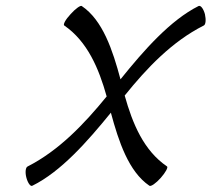

<svg xmlns="http://www.w3.org/2000/svg" viewBox="-20 -586 704 639"><path d="M88 32C183 -15 271 -115 349 -211C375 -115 408 -15 477 32C482 36 499 24 515 6C531 -12 540 -29 536 -32C458 -85 421 -175 395 -268C469 -360 553 -448 658 -501C665 -504 666 -521 662 -539C657 -557 648 -569 641 -566C547 -519 459 -419 381 -322C355 -419 322 -519 252 -566C248 -569 231 -557 215 -539C198 -521 189 -504 194 -501C271 -448 309 -358 335 -265C260 -173 176 -85 72 -32C65 -29 63 -12 68 6C73 24 82 36 88 32Z"/></svg>

Font: Nupuram Light Oblique
Style: Regular
Weight: 300
Designer: Santhosh Thottingal (santhosh.thottingal@gmail.com)
Foundry: SMC
Version: Version 1.000